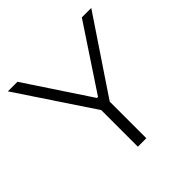

<svg xmlns="http://www.w3.org/2000/svg" viewBox="-175 -848 1008 1008"><g transform="rotate(-45 328.5 -344.0)"><path d="M296 0V-272L19 -688H90L325 -333H333L568 -688H638L359 -272V0Z"/></g></svg>

Font: Saira SemiExpanded Light
Style: Regular
Weight: 300
Width: 6
Designer: Hector Gatti with collaboration of the Omnibus-Type team
Foundry: Omnibus-Type
Version: Version 1.101